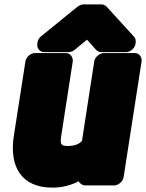

<svg xmlns="http://www.w3.org/2000/svg" viewBox="-20 -808 666 876"><path d="M289 -142C260 -142 253 -148 259 -186L312 -528C314 -544 303 -566 280 -566H139C123 -566 100 -551 96 -528L43 -187C22 -51 75 48 219 48C264 48 302 38 339 19C343 28 355 38 369 38H501C517 38 540 23 544 0L626 -528C628 -544 618 -566 595 -566H454C438 -566 414 -551 410 -528L354 -165C342 -152 324 -142 289 -142ZM599 -613C600 -622 599 -633 592 -640L467 -777C463 -782 453 -788 443 -788H361C352 -788 341 -783 333 -777L167 -642C159 -636 153 -626 151 -615L150 -607C148 -591 159 -570 182 -570H292C299 -570 312 -573 320 -580L377 -627L419 -580C424 -575 433 -570 443 -570H555C571 -570 594 -584 598 -607Z"/></svg>

Font: Asimov Print
Style: EIt
Weight: 500
Designer: Google
Version: Version 2.000980; 2014